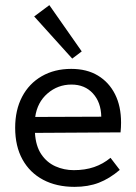

<svg xmlns="http://www.w3.org/2000/svg" viewBox="-20 -712 531 747"><path d="M446 -51Q406 -17 364.5 -1Q323 15 270 15Q200 15 148 -12.5Q96 -40 67.5 -91.5Q39 -143 39 -215Q39 -284 66 -335.5Q93 -387 142.5 -415.5Q192 -444 257 -444Q318 -444 361 -418Q404 -392 427.5 -345.5Q451 -299 451 -235Q451 -226 450.5 -216.5Q450 -207 449 -197L116 -195Q119 -144 140.5 -112Q162 -80 195.5 -65Q229 -50 267 -50Q311 -50 346 -62Q381 -74 410 -98ZM374 -258Q373 -314 341.5 -348.5Q310 -383 258 -383Q205 -383 165 -348.5Q125 -314 117 -257ZM261 -484 113 -648 172 -692 298 -512Z"/></svg>

Font: Podkova
Style: Regular
Weight: 400
Designer: Ilya Yudin
Foundry: Cyreal (www.cyreal.org)
Version: Version 2.103